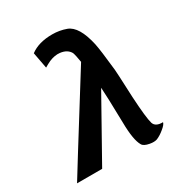

<svg xmlns="http://www.w3.org/2000/svg" viewBox="-163 -713 773 828"><g transform="rotate(-30 223.5 -299.5)"><path d="M441 -43Q439 -32 419 -16Q400 0 381 8Q367 13 345 9Q317 4 310 -9Q291 -41 290 -129Q287 -270 284 -305Q227 -204 113 0H-12Q-11 -3 265 -445Q259 -482 254 -495Q240 -520 205 -524Q181 -527 152 -515Q147 -513 137 -507.5Q127 -502 122 -499L107 -579Q148 -610 216 -610Q252 -610 285 -598Q334 -580 356 -480Q363 -447 374 -343Q375 -341 381 -202Q387 -96 396 -66Q404 -42 441 -43Z"/></g></svg>

Font: GFS Neohellenic Rg
Style: Bold Italic
Weight: 700
Italic angle: -12°
Designer: Designed by Takis Katsoulidis and George D. Matthiopoulos.
Foundry: Designed by Takis Katsoulidis and George D. Matthiopoulos.
Version: Version 1.0